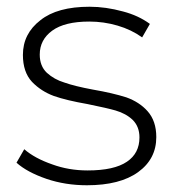

<svg xmlns="http://www.w3.org/2000/svg" viewBox="-20 -546 518 570"><path d="M238 4Q174 4 118 -15Q60 -35 29 -63L52 -103Q83 -76 135 -58Q184 -40 240 -40Q319 -40 357 -66Q394 -91 394 -138Q394 -170 374 -190Q354 -209 323 -218Q299 -225 240 -237Q177 -248 140 -261Q102 -275 75 -303Q48 -332 48 -383Q48 -446 100 -486Q150 -526 246 -526Q294 -526 345 -512Q391 -500 425 -475L402 -435Q370 -458 329 -470Q288 -482 245 -482Q172 -482 135 -455Q98 -428 98 -384Q98 -350 119 -330Q141 -310 171 -301Q202 -290 256 -280Q314 -270 355 -257Q394 -243 418 -216Q444 -187 444 -139Q444 -74 390 -35Q336 4 238 4Z"/></svg>

Font: Montserrat Light Alt1
Style: Light
Weight: 500
Designer: Differentunic
Foundry: Julieta Ulanovsky
Version: 0.1